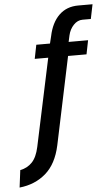

<svg xmlns="http://www.w3.org/2000/svg" viewBox="-136 -729 564 964"><g transform="rotate(-5 145.5 -247.5)"><path d="M-66 108Q-30 101 -6 76Q18 51 29 0L123 -442H55L69 -512H138L147 -549Q161 -616 199 -653Q237 -690 296 -690H368L353 -617H311Q286 -617 266 -596Q246 -575 239 -544L232 -512H330L316 -442H223L130 0Q110 93 55.5 140Q1 187 -77 195Z"/></g></svg>

Font: Decalotype Medium Italic
Style: Regular
Weight: 500
Italic angle: -12°
Designer: Alfredo Marco Pradil
Foundry: Alfredo Marco Pradil
Version: Version 1.0